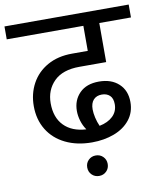

<svg xmlns="http://www.w3.org/2000/svg" viewBox="-112 -763 839 997"><g transform="rotate(-10 307.5 -264.0)"><path d="M147 -254Q147 -179 189 -136Q231 -93 306 -89Q290 -112 282 -139Q274 -166 274 -191Q274 -248 310.5 -285Q347 -322 413 -322Q478 -322 517 -286Q556 -250 556 -189Q556 -135 525 -96Q494 -57 441 -37Q388 -17 324 -17Q245 -17 184.5 -46.5Q124 -76 91 -130Q58 -184 58 -255Q58 -320 87 -373.5Q116 -427 171 -458Q226 -489 301 -489H384V-621H-20V-689H635V-621H468V-415H327Q238 -415 192.5 -369.5Q147 -324 147 -254ZM356 -185Q356 -166 361.5 -141.5Q367 -117 377 -95Q422 -104 448 -129Q474 -154 474 -192Q474 -223 458 -238Q442 -253 416 -253Q388 -253 372 -235.5Q356 -218 356 -185ZM276 107Q276 84 291.5 68.5Q307 53 330 53Q353 53 368.5 68.5Q384 84 384 107Q384 130 368.5 145.5Q353 161 330 161Q307 161 291.5 145.5Q276 130 276 107Z"/></g></svg>

Font: FiraGO
Style: Regular
Weight: 400
Designer: bBox Type
Foundry: bBox Type GmbH
Version: Version 1.001;April 20, 2020;FontCreator 12.0.0.2555 64-bit